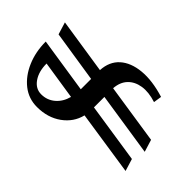

<svg xmlns="http://www.w3.org/2000/svg" viewBox="-246 -849 1155 1155"><g transform="rotate(-45 331.5 -272.0)"><path d="M138 173 200 -238Q126 -256 79.5 -320.5Q33 -385 33 -476Q33 -547 75.5 -601Q118 -655 190 -686Q262 -717 349 -717L295 -365H383L434 -693L512 -717L458 -365Q534 -361 577.5 -312.5Q621 -264 629 -181Q637 -98 604 9L552 1Q573 -64 565 -115Q557 -166 524.5 -197Q492 -228 437 -232L379 149L301 173L363 -232H274L216 149ZM221 -374 259 -620Q192 -620 148.5 -590Q105 -560 105 -512Q105 -462 136.5 -425Q168 -388 221 -374Z"/></g></svg>

Font: Wittgenstein
Style: Bold
Weight: 700
Designer: Jörg Drees
Foundry: Jörg Drees
Version: Version 1.303; ttfautohint (v1.8.4.7-5d5b)